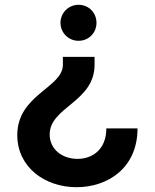

<svg xmlns="http://www.w3.org/2000/svg" viewBox="-20 -558 645 800"><path d="M307 -538C265 -538 232 -504 232 -463C232 -422 265 -388 307 -388C351 -388 382 -422 382 -463C382 -504 351 -538 307 -538ZM299 222C428 222 553 143 553 -23H423C423 65 365 104 303 104C240 104 187 65 187 2C187 -112 374 -133 374 -288V-321H242V-288C242 -192 52 -164 52 5C52 138 166 222 299 222Z"/></svg>

Font: Be Vietnam Pro SemiBold
Style: Regular
Weight: 600
Designer: Lam Bao, Tony Le, Vietanh Nguyen
Foundry: Yellow Type Foundry
Version: Version 1.002